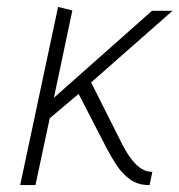

<svg xmlns="http://www.w3.org/2000/svg" viewBox="-20 -532 516 552"><path d="M332 -116 242 -295 476 -501H417L135 -251L188 -502L147 -512L38 0H82L123 -192L206 -262L286 -107Q299 -82 315 -57.5Q331 -33 353.5 -16.5Q376 0 408 0H410L418 -38H416Q402 -38 387.5 -46.5Q373 -55 359 -73Q345 -91 332 -116Z"/></svg>

Font: Advent Pro Light
Style: Italic
Weight: 300
Italic angle: -12°
Version: Version 3.000